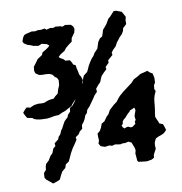

<svg xmlns="http://www.w3.org/2000/svg" viewBox="-85 -807 877 927"><g transform="rotate(-10 354.0 -343.5)"><path d="M87 29 72 17 65 7 66 -16 78 -30 80 -46 84 -58 99 -72 111 -92 123 -104 131 -125 143 -135 142 -149 162 -165 166 -176 176 -187 184 -205 190 -213 199 -230 208 -246 225 -262 229 -273 242 -287 244 -304 258 -313 271 -329 279 -342 278 -341 259 -321 253 -312 239 -305 219 -294 204 -289 185 -280 164 -279 144 -275 127 -273 97 -274 78 -277 64 -282 57 -288 32 -293 22 -311 18 -321 30 -335 39 -343 56 -339 76 -348 97 -351 109 -350H125L146 -358L161 -361L174 -362L183 -371L198 -383L204 -403L212 -422L214 -446L208 -458L198 -465L189 -477L176 -483L159 -485H140L125 -487L109 -498L105 -511L107 -530L122 -550L132 -564L155 -579L161 -592L177 -601L193 -612L198 -619L188 -627L164 -633L147 -626L122 -630L116 -633L102 -638L95 -640L79 -650L74 -660L81 -679L88 -689L97 -693L126 -700L143 -698L156 -701L170 -700L191 -703L198 -696L217 -701L233 -699L243 -703L266 -701L278 -697L290 -703L318 -699L328 -689L332 -677L328 -659L311 -635L308 -618L294 -608L276 -593L266 -580L246 -568L233 -556L239 -550L255 -541L262 -533L284 -531L292 -518L296 -508L307 -503L310 -484L313 -473L316 -456L323 -444L329 -426L321 -407L327 -415L332 -435L338 -447L356 -461L362 -473L369 -489L376 -501L387 -518L401 -534L406 -544L424 -563L429 -578L434 -594L445 -610L457 -617L463 -634L467 -648L480 -663L488 -673L502 -697L511 -704L533 -728H545L571 -718L578 -706L586 -691L582 -674V-656L564 -639L561 -626L553 -612L540 -599L531 -587L522 -576L514 -560L497 -543L489 -532L491 -521L466 -499V-487L448 -469L450 -458L436 -445L422 -430L416 -418L410 -402L399 -391L385 -374L386 -358L372 -344L363 -330L351 -313L339 -296L325 -281L320 -265L312 -258L304 -238L299 -229L287 -213L285 -195L271 -184L264 -172L247 -160L249 -148L236 -128L224 -111L215 -95L210 -86L203 -70L194 -51L177 -39L172 -23L155 -9L146 7L136 28L120 35L101 41ZM566 14 546 12 524 9 520 2 518 -24 517 -32 521 -48 519 -60 510 -83 508 -88 494 -95 476 -91 466 -92 453 -89 428 -93 413 -89 400 -93 378 -90 358 -97 350 -111 355 -125 354 -143V-159L367 -170L375 -184L382 -203L397 -212L412 -233L422 -242L432 -261L456 -283L471 -294L484 -311L492 -320L514 -339L525 -347L541 -359L558 -372L572 -387L590 -396L608 -407L629 -412L643 -416L654 -406L666 -399L671 -377L670 -354L663 -342L661 -323L666 -313L658 -295L653 -278L651 -263L649 -242L647 -226L644 -208L642 -191L647 -178L653 -165L656 -156L673 -149L678 -136L683 -119L670 -106L658 -100L641 -94L627 -87L619 -70L617 -56L618 -38L604 -12L602 3L589 10ZM487 -161 499 -166H507L517 -161L526 -162L542 -174L541 -184L547 -193L545 -203V-213L549 -225L554 -239L551 -250L550 -252L542 -248L527 -242L524 -236L516 -230L498 -210L491 -205L484 -196L482 -184L475 -178L479 -168Z"/></g></svg>

Font: Winky Rough SemiBold
Style: Italic
Weight: 600
Italic angle: -8.97852°
Designer: Simon Atzbach
Foundry: typofactur
Version: Version 1.206; ttfautohint (v1.8.4.7-5d5b)